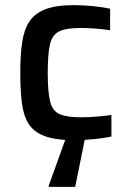

<svg xmlns="http://www.w3.org/2000/svg" viewBox="-20 -538 501 748"><path d="M270 8Q196 8 153.5 -8Q111 -24 91 -56.5Q71 -89 65 -138.5Q59 -188 59 -256Q59 -322 66 -371.5Q73 -421 94 -453.5Q115 -486 157 -502Q199 -518 268 -518Q304 -518 343.5 -514Q383 -510 409 -504V-420Q386 -424 354 -426.5Q322 -429 295 -429Q237 -429 210 -415.5Q183 -402 174.5 -364.5Q166 -327 166 -255Q166 -181 175 -143.5Q184 -106 212 -93.5Q240 -81 297 -81Q322 -81 353.5 -83.5Q385 -86 414 -90V-6Q387 0 347 4Q307 8 270 8ZM170 190V185L243 -18H314V-13L273 190Z"/></svg>

Font: Saira Medium
Style: Regular
Weight: 500
Designer: Hector Gatti with collaboration of the Omnibus-Type team
Foundry: Omnibus-Type
Version: Version 1.100; ttfautohint (v1.8.3)